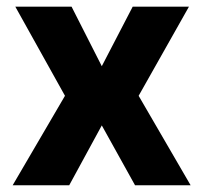

<svg xmlns="http://www.w3.org/2000/svg" viewBox="-20 -550 603 570"><path d="M282.2 -353.5 374 -530.3H541L391.6 -265.6L545.9 0H380.9L282.2 -177.7L185.5 0H17.6L172.9 -265.6L25.4 -530.3H192.4Z"/></svg>

Font: Pretendard Std ExtraBold
Style: Regular
Weight: 800
Designer: Base glyphs from Inter by Rasmus Andersson; Hangeul glyphs from Noto Sans CJK(Source Han Sans) by Jang Soo-young and Kan
Foundry: Kil Hyung-jin
Version: Version 1.309